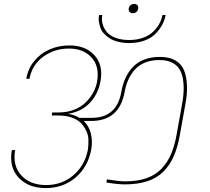

<svg xmlns="http://www.w3.org/2000/svg" viewBox="-20 -983 1082 989"><path d="M215.8 -14.2Q125.5 -14.2 75.4 -68.6Q25.4 -123 41 -210H58.1Q43.9 -130.4 89.4 -80.1Q134.8 -29.8 217.8 -29.8Q299.3 -29.8 358.6 -80.8Q418 -131.8 433.1 -213.9Q436 -238.3 435.5 -262.7Q435.1 -287.1 424.1 -309.8Q413.1 -332.5 396 -349.9Q378.9 -367.2 348.9 -377.7Q318.8 -388.2 279.8 -388.2H246.1L249 -403.8H283.2Q326.2 -403.8 362.1 -418Q397.9 -432.1 421.6 -455.6Q445.3 -479 460 -506.1Q474.6 -533.2 480 -562Q493.7 -641.1 451.4 -687Q409.2 -732.9 335 -732.9Q259.8 -732.9 202.4 -690.7Q145 -648.4 131.8 -577.1H115.2Q124.5 -630.4 157.2 -669.7Q189.9 -709 236.8 -729Q283.7 -749 337.9 -749Q420.4 -749 466.3 -698.7Q512.2 -648.4 498 -565.9Q486.3 -500 443.8 -454.3Q401.4 -408.7 332 -397V-396Q362.8 -392.1 389.2 -376H452.1Q581.5 -376 605 -509.8Q611.8 -549.3 626.2 -580.8Q640.6 -612.3 664.1 -637.5Q687.5 -662.6 723.1 -676.3Q758.8 -689.9 804.2 -689.9Q852.5 -689.9 883.8 -671.6Q915 -653.3 928.2 -620.4Q941.4 -587.4 943.1 -541.7Q944.8 -496.1 934.1 -441.9L907.2 -292Q896 -227.1 876 -180.4Q856 -133.8 822.5 -99.9Q789.1 -65.9 739.3 -49.6Q689.5 -33.2 622.1 -33.2Q585 -33.2 527.8 -43L530.8 -59.1Q592.3 -48.8 625 -48.8Q688 -48.8 734.6 -65.2Q781.2 -81.5 812 -114Q842.8 -146.5 861.3 -189.7Q879.9 -232.9 890.1 -292L917 -441.9Q927.2 -494.6 926 -537.4Q924.8 -580.1 912.8 -610.4Q900.9 -640.6 872.8 -657.2Q844.7 -673.8 800.8 -673.8Q760.3 -673.8 728.3 -661.1Q696.3 -648.4 675.3 -625.2Q654.3 -602.1 641.4 -573.5Q628.4 -544.9 622.1 -509.8Q595.2 -359.9 449.2 -359.9H411.1Q438 -334.5 447.8 -296.4Q457.5 -258.3 450.2 -213.9Q433.6 -123.5 369.6 -68.8Q305.7 -14.2 215.8 -14.2ZM646 -761.2Q615.2 -761.2 589.6 -767.6Q564 -773.9 546.6 -784.7Q529.3 -795.4 516.1 -809.6Q502.9 -823.7 497.3 -839.8Q491.7 -856 489.3 -872.8Q486.8 -889.6 491.2 -905.8H506.8Q502.4 -882.8 508.1 -860.8Q513.7 -838.9 528.8 -819.6Q543.9 -800.3 574.2 -788.6Q604.5 -776.9 645 -776.9Q685.1 -776.9 717 -788.6Q749 -800.3 769 -819.8Q789.1 -839.4 800.8 -860.8Q812.5 -882.3 816.9 -905.8H833Q828.6 -879.9 815.9 -856Q803.2 -832 781.7 -809.8Q760.3 -787.6 725.1 -774.4Q689.9 -761.2 646 -761.2ZM671.9 -962.9Q681.6 -962.9 687.5 -956.3Q693.4 -949.7 691.9 -939Q690.4 -928.2 682.6 -921.6Q674.8 -915 664.1 -915Q653.3 -915 647.5 -921.6Q641.6 -928.2 643.1 -939Q644.5 -949.7 652.6 -956.3Q660.6 -962.9 671.9 -962.9Z"/></svg>

Font: SVN-Poppins Thin
Style: Italic
Weight: 100
Italic angle: -10°
Designer: Ninad Kale (Devanagari), Jonny Pinhorn (Latin)
Foundry: Indian Type Foundry
Version: Version 3.002 2017